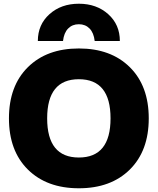

<svg xmlns="http://www.w3.org/2000/svg" viewBox="-20 -1000 846 1030"><path d="M623 -780H488Q483 -824 460.5 -847Q438 -870 403 -870Q368 -870 345.5 -847Q323 -824 318 -780H183Q183 -868 245.5 -924Q308 -980 403 -980Q498 -980 560.5 -924Q623 -868 623 -780ZM233 -365Q233 -155 403 -155Q573 -155 573 -365Q573 -575 403 -575Q233 -575 233 -365ZM676.5 -90.5Q575 10 403 10Q231 10 129.5 -90.5Q28 -191 28 -365Q28 -539 129.5 -639.5Q231 -740 403 -740Q575 -740 676.5 -639.5Q778 -539 778 -365Q778 -191 676.5 -90.5Z"/></svg>

Font: M PLUS 1p Black
Style: Regular
Weight: 900
Version: Version 1.061